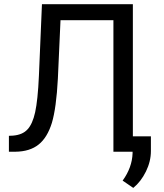

<svg xmlns="http://www.w3.org/2000/svg" viewBox="-20 -731 789 925"><path d="M182.1 -710.9 167.5 -366.2C164.1 -287.1 157.7 -228.5 149.4 -190.4C141.1 -152.3 128.4 -124.5 112.3 -107.4C96.2 -89.8 72.8 -80.1 42.5 -77.6L22.9 -76.7V0H53.7C100.6 -0.5 138.2 -12.2 166 -34.7C193.8 -56.6 215.3 -91.8 230 -139.2C244.1 -186.5 253.9 -257.8 258.8 -352.1L271.5 -633.8H526.4V0H618.7V7.3C617.2 52.7 601.6 96.7 570.8 139.2L622.1 174.3C646.5 154.3 667 127.9 683.1 95.2C699.2 62.5 707 29.3 707 -3.4V-74.2H620.1V-710.9Z"/></svg>

Font: Roboto
Style: Regular
Weight: 400
Designer: Google
Version: Version 2.137; 2017